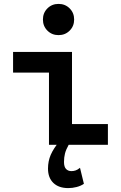

<svg xmlns="http://www.w3.org/2000/svg" viewBox="-20 -742 620 984"><path d="M231 0V-370H47V-476H349V-106H533V0ZM280 -562Q246 -562 223 -585Q200 -608 200 -642Q200 -676 223 -699Q246 -722 280 -722Q314 -722 337 -699Q360 -676 360 -642Q360 -608 337 -585Q314 -562 280 -562ZM330 222Q281 222 253.5 195.5Q226 169 226 122Q226 84 240 51.5Q254 19 287 -21L332 0Q318 25 313 45Q308 65 308 88Q308 113 318.5 124Q329 135 346 135Q357 135 367.5 131.5Q378 128 390 118L410 200Q394 211 372.5 216.5Q351 222 330 222Z"/></svg>

Font: Sometype Mono
Style: Bold
Weight: 700
Monospace: yes
Designer: Ryoichi Tsunekawa
Foundry: Dharma Type
Version: Version 1.000; ttfautohint (v1.8.3)